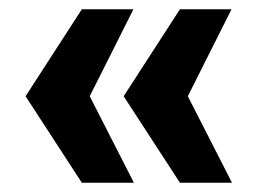

<svg xmlns="http://www.w3.org/2000/svg" viewBox="-20 -471 554 413"><path d="M173 -264 268 -78H156L35 -264L156 -451H267ZM384 -264 479 -78H367L246 -264L367 -451H478Z"/></svg>

Font: Genos Thin Black
Style: Regular
Weight: 900
Version: Version 1.010